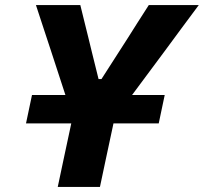

<svg xmlns="http://www.w3.org/2000/svg" viewBox="-20 -733 800 753"><path d="M206.5 0Q218.5 -57.5 230 -111Q241.5 -164.5 256 -232.5L259.5 -249H82L105.5 -360.5H236.5L180.5 -532Q165.5 -577.5 152 -618.5Q138.5 -659.5 121 -713H295Q305 -671.5 312.5 -642Q320 -612 326.5 -585.5Q333 -558.5 341 -526L366.5 -423H378L442.5 -523.5Q464 -557 482 -585Q499.5 -613 518.5 -642.8Q537.5 -672.5 563.5 -713H759.5Q725.5 -667.5 691.5 -621.5Q657.5 -575.5 625.5 -532L498 -360.5H626L602.5 -249H425L421.5 -232.5Q407 -164.5 395.5 -111Q384 -57.5 372 0Z"/></svg>

Font: Heraclito
Style: Bold Italic
Weight: 700
Italic angle: -12°
Designer: Kostas Bartsokas (font) & Cristiano Sobral (main changes)
Foundry: Kostas Bartsokas (font) & Cristiano Sobral (main changes)
Version: Version 1.00;July 8, 2020;FontCreator 13.0.0.2655 64-bit